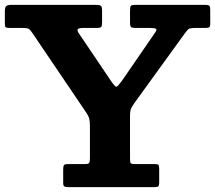

<svg xmlns="http://www.w3.org/2000/svg" viewBox="-25 -770 885 790"><path d="M235 -17.5V-73.5Q235 -87.5 238.8 -91.2Q242.5 -95 256 -95H324Q338 -95 341.5 -99Q345 -103 345 -117V-251Q345 -272 342 -282.5Q339 -293 331 -305L108 -634.5Q100 -646.5 94.2 -650.8Q88.5 -655 67.5 -655H14.5Q1.5 -655 -1.8 -658.2Q-5 -661.5 -5 -674.5V-723Q-5 -740.5 0.8 -745.2Q6.5 -750 23 -750H369.5Q384.5 -750 389.8 -746.2Q395 -742.5 395 -726.5V-677.5Q395 -663 391.2 -659Q387.5 -655 374 -655H318.5Q299 -655 295 -650Q291 -645 300 -632L432 -436.5Q449 -412 454.2 -413Q459.5 -414 477 -438L610.5 -632Q622 -647.5 617.2 -651.2Q612.5 -655 592 -655H533.5Q518.5 -655 514.2 -658.5Q510 -662 510 -677V-727Q510 -742 513.5 -746Q517 -750 531.5 -750H820Q832 -750 836 -746.5Q840 -743 840 -730.5V-672.5Q840 -660.5 835.8 -657.8Q831.5 -655 819.5 -655H779Q755 -655 749 -649Q743 -643 733.5 -630L528 -346Q519 -333 514.5 -323.8Q510 -314.5 510 -291.5V-117Q510 -102 512.8 -98.5Q515.5 -95 530 -95H612.5Q623.5 -95 626.8 -91.5Q630 -88 630 -77V-20Q630 -6.5 625.8 -3.2Q621.5 0 609 0H254.5Q244 0 239.5 -3Q235 -6 235 -17.5Z"/></svg>

Font: Besley
Style: Bold
Weight: 700
Designer: Owen Earl
Foundry: indestructible type*
Version: Version 2.001; ttfautohint (v1.8.3)